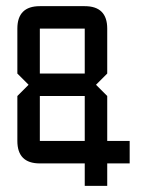

<svg xmlns="http://www.w3.org/2000/svg" viewBox="-20 -606 479 626"><path d="M36.6 -512.7Q36.6 -585.9 109.9 -585.9H256.3Q329.6 -585.9 329.6 -512.7V-366.2L293 -329.6L329.6 -293V-146.5H402.8V-73.2H329.6V0H256.3V-73.2H109.9Q36.6 -73.2 36.6 -146.5V-293L73.2 -329.6L36.6 -366.2ZM109.9 -512.7V-366.2H256.3V-512.7ZM256.3 -293H109.9V-146.5H256.3Z"/></svg>

Font: BabelStone Khitan Seal Glyphs
Style: Regular
Weight: 400
Designer: Andrew West
Foundry: BabelStone
Version: Version 1.004